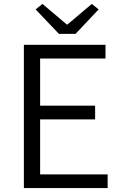

<svg xmlns="http://www.w3.org/2000/svg" viewBox="-20 -961 624 981"><path d="M102 0V-732H519V-662H185V-421H466V-351H185V-70H530V0ZM281 -788 162 -913 197 -941 321 -836H325L449 -941L484 -913L366 -788Z"/></svg>

Font: Source Han Sans SC Normal
Style: Regular
Weight: 350
Designer: Ryoko NISHIZUKA 西塚涼子 (kana, bopomofo & ideographs); Paul D. Hunt (Latin, Greek & Cyrillic); Sandoll Communications 산돌커뮤니
Foundry: Adobe
Version: Version 2.004;hotconv 1.0.118;makeotfexe 2.5.65603